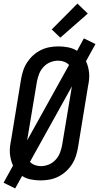

<svg xmlns="http://www.w3.org/2000/svg" viewBox="-23 -1003 555 1076"><path d="M62 53 -3 21 50 -75Q43 -90 38.5 -107.5Q34 -125 32.5 -143Q31 -161 33 -179.5Q35 -198 39 -217L95 -559Q99 -583 107 -607.5Q115 -632 129.5 -654Q144 -676 163.5 -693.5Q183 -711 206.5 -722.5Q230 -734 255 -738.5Q280 -743 305 -743Q333 -743 360 -737.5Q387 -732 409 -718L447 -788L512 -756L459 -660Q466 -645 470.5 -627.5Q475 -610 476.5 -592Q478 -574 476 -555.5Q474 -537 470 -518L414 -176Q410 -152 402 -127.5Q394 -103 379.5 -81Q365 -59 345.5 -41.5Q326 -24 302.5 -12.5Q279 -1 254 3.5Q229 8 204 8Q176 8 149 2.5Q122 -3 101 -17ZM129 -216 364 -639Q353 -651 337 -657Q321 -663 303 -663Q281 -663 259.5 -654.5Q238 -646 221.5 -628.5Q205 -611 196.5 -589.5Q188 -568 184 -546ZM206 -72Q228 -72 249.5 -80.5Q271 -89 287.5 -106.5Q304 -124 312.5 -145.5Q321 -167 325 -189L380 -519L145 -96Q156 -84 172 -78Q188 -72 206 -72ZM315 -792 267 -838 411 -983 469 -927Z"/></svg>

Font: Iosevka Curly Slab Medium
Style: Italic
Weight: 500
Italic angle: -9°
Monospace: yes
Designer: Belleve Invis
Foundry: Belleve Invis
Version: Version 22.1.2; ttfautohint (v1.8.4)